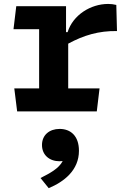

<svg xmlns="http://www.w3.org/2000/svg" viewBox="-20 -565 660 974"><path d="M315 -533.5H62.5L48.5 -417H178.5V-116.5H52.5L67 0H471L485 -116.5H326V-343.5C404.5 -386 481 -409 573.5 -407.5L570 -540C556 -543.5 542.5 -545 528.5 -545C440 -545 350 -489 323 -402H315ZM185.5 338 227 389.5C305 357 380.5 298.5 380.5 200C380.5 124 338 89 282.5 89C230.5 89 193 120 193 170.5C193 222 231.5 253 282 253C287.5 253 293 252.5 298 252C278.5 290 233 314 185.5 338Z"/></svg>

Font: Monaspace Argon
Style: Bold
Weight: 700
Designer: Riley Cran & the Lettermatic Team
Foundry: Lettermatic
Version: Version 1.000 (Monaspace Argon)